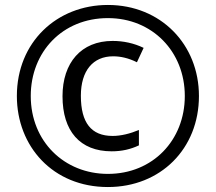

<svg xmlns="http://www.w3.org/2000/svg" viewBox="-20 -744 871 774"><path d="M415 10C627 10 782 -144 782 -357C782 -565 628 -724 415 -724C209 -724 48 -574 48 -357C48 -154 193 10 415 10ZM415 -43C239 -43 104 -174 104 -357C104 -535 232 -671 415 -671C594 -671 725 -536 725 -357C725 -179 596 -43 415 -43ZM430 -134C471 -134 506 -142 540 -158V-220C504 -205 467 -196 434 -196C348 -196 306 -249 306 -358C306 -459 355 -517 436 -517C466 -517 498 -510 532 -493L559 -551C520 -570 477 -579 434 -579C307 -579 232 -491 232 -356C232 -216 302 -134 430 -134Z"/></svg>

Font: Noto Sans Arabic UI Cn
Style: Regular
Weight: 400
Width: 3
Designer: Monotype Design Team, Nadine Chahine and Nizar Qandah
Foundry: Monotype Imaging Inc.
Version: Version 2.010